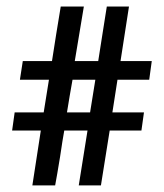

<svg xmlns="http://www.w3.org/2000/svg" viewBox="-20 -581 503 588"><path d="M255.9 -236.8 272 -336.9H202.1Q199.2 -319.3 193.4 -287.1Q188 -254.4 185.1 -236.8ZM339.8 -336.9 324.2 -236.8H420.9L413.1 -181.2H315.9Q315.9 -181.2 289.1 -13.2H221.2L248 -181.2H176.8Q171.9 -154.8 164.1 -101.6Q154.3 -41.5 148.9 -13.2H79.1L105 -181.2H17.1L24.9 -236.8H113.8Q124 -297.4 129.9 -336.9H41L49.8 -394H139.2Q143.6 -420.9 152.3 -477.5Q161.6 -534.2 166 -561H236.8L209 -394H280.8Q285.2 -420.9 293.9 -477.5Q302.7 -534.2 307.1 -561H375L349.1 -394H444.8L437 -336.9Z"/></svg>

Font: Linux Libertine O
Style: Semibold
Weight: 700
Designer: Philipp H. Poll
Foundry: Philipp H. Poll
Version: Version 5.0.0